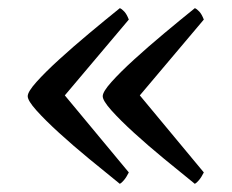

<svg xmlns="http://www.w3.org/2000/svg" viewBox="-20 -495 570 471"><path d="M274 -44Q238 -73 198.5 -105.5Q159 -138 125 -169Q91 -200 69.5 -224Q48 -248 48 -259Q48 -270 69.5 -294Q91 -318 125 -349Q159 -380 198.5 -413Q238 -446 274 -475Q279 -473 285 -466.5Q291 -460 296 -447L139 -261L296 -72Q290 -60 284 -53Q278 -46 274 -44ZM458 -44Q422 -73 382.5 -105.5Q343 -138 309 -169Q275 -200 253.5 -224Q232 -248 232 -259Q232 -270 253.5 -294Q275 -318 309 -349Q343 -380 382.5 -413Q422 -446 458 -475Q463 -473 469 -466.5Q475 -460 480 -447L323 -261L480 -72Q474 -60 468 -53Q462 -46 458 -44Z"/></svg>

Font: Texturina 72pt
Style: Regular
Weight: 400
Designer: Guillermo Torres Carreño
Foundry: Omnibus-Type
Version: Version 1.002; ttfautohint (v1.8.3)